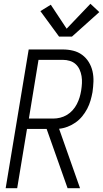

<svg xmlns="http://www.w3.org/2000/svg" viewBox="-20 -997 546 1017"><path d="M10 0 132 -735H313Q341 -735 367.5 -728.5Q394 -722 415 -706.5Q436 -691 450 -668.5Q464 -646 470 -619.5Q476 -593 475 -565Q474 -537 470 -509Q466 -487 459.5 -464.5Q453 -442 442 -421Q431 -400 415.5 -381Q400 -362 380 -348Q360 -334 337.5 -325.5Q315 -317 293 -315L404 0H338L227 -314H123L71 0ZM133 -369H262Q280 -369 298.5 -373.5Q317 -378 334 -388Q351 -398 364.5 -413Q378 -428 387 -445.5Q396 -463 401.5 -481Q407 -499 410 -518Q413 -537 414 -556Q415 -575 412 -593.5Q409 -612 401.5 -628.5Q394 -645 381 -657Q368 -669 350 -674.5Q332 -680 313 -680H184ZM293 -803 194 -938 249 -972 333 -845 459 -977 506 -933 361 -803Z"/></svg>

Font: Iosevka SS04 Light
Style: Italic
Weight: 300
Italic angle: -9°
Monospace: yes
Designer: Belleve Invis
Foundry: Belleve Invis
Version: Version 19.0.0; ttfautohint (v1.8.4)